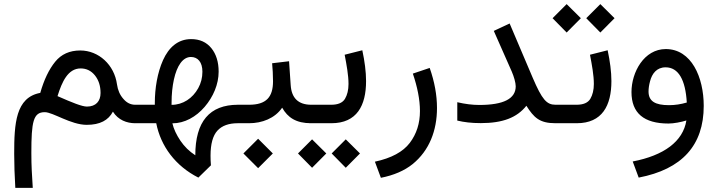

<svg xmlns="http://www.w3.org/2000/svg" viewBox="-20 -593 3455 924"><path d="M543 -187C530.3 -280.8 455.1 -350.1 366.2 -350.1C314.9 -350.1 274.9 -332 245.6 -295.9C215.8 -259.3 191.9 -209.5 173.8 -146C55.2 -124 48.3 2 48.3 147.5C48.3 200.7 50.3 251 53.7 311H137.7C133.8 245.6 130.9 210.4 130.9 142.6C130.9 -7.3 140.1 -53.2 195.3 -53.2C234.9 -53.2 320.8 7.8 397.5 7.8C461.4 7.8 501.5 -14.2 523.4 -55.7C548.8 -15.1 590.8 0 630.4 0H643.6V-88.9H630.4C608.9 -88.9 589.8 -98.1 573.7 -117.2C557.1 -135.7 546.9 -159.2 543 -187ZM463.9 -145.5C463.9 -106 441.4 -80.1 398.4 -80.1C375 -80.1 327.6 -99.1 256.8 -130.4C278.3 -199.7 307.1 -263.7 368.2 -263.7C396 -263.7 418.9 -252.4 437 -230C455.1 -207 463.9 -179.2 463.9 -145.5Z M731.9 0C753.4 109.9 823.7 205.6 934.6 261.7L995.1 202.6C993.7 187 993.2 170.4 993.2 156.2C993.2 99.6 1004.4 59.6 1026.4 35.6C1048.3 11.7 1081.1 0 1124.5 0H1141.6V-88.9H1125.5C988.3 -88.9 919.9 -7.8 919.9 154.3C891.1 135.7 867.2 112.3 848.1 84C829.1 55.7 815.9 27.8 809.6 0.5C868.2 0.5 923.3 -30.3 964.8 -78.6C1006.3 -127 1032.2 -187.5 1032.2 -248C1032.2 -294.4 1020.5 -332.5 997.1 -361.3C973.6 -390.1 941.4 -404.8 899.9 -404.8C835.9 -404.8 792 -364.3 764.6 -303.7C737.3 -242.7 725.1 -167.5 725.1 -97.7V-88.9H624V0ZM898.9 -318.8C931.6 -318.8 954.1 -294.4 954.1 -248C954.1 -219.2 947.3 -192.9 934.1 -168.9C907.2 -120.1 860.4 -88.4 805.7 -88.4V-98.1C805.7 -139.6 809.6 -176.8 816.9 -210.4C831.5 -276.9 859.9 -318.8 898.9 -318.8Z M1121.6 0H1178.7C1241.2 0 1302.7 -23.4 1337.9 -74.7C1364.7 -27.3 1404.8 0 1477.1 0H1488.3V-88.9H1478C1416 -88.9 1382.8 -120.6 1378.9 -184.1L1371.1 -298.3L1289.6 -288.6C1292 -260.7 1293.9 -233.4 1293.9 -202.1C1293.9 -125.5 1261.2 -88.9 1178.7 -88.9H1121.6ZM1151.4 145.5 1222.2 216.3 1293 145.5 1222.2 74.7Z M1467.8 0H1574.7C1697.8 0 1741.7 -85.4 1741.7 -202.6C1741.7 -248 1734.9 -298.8 1723.6 -351.1L1638.7 -329.6C1647.9 -280.8 1657.2 -231.4 1657.2 -189C1657.2 -160.2 1651.4 -136.2 1640.1 -117.2C1628.4 -98.1 1606.4 -88.9 1573.7 -88.9H1467.8ZM1576.2 145.5 1644 214.4 1712.4 145.5 1644 77.6ZM1414.1 145.5 1481.9 214.4 1550.3 145.5 1481.9 77.6Z M1813 262.7C1875 250.5 1926.3 228.5 1966.3 196.3C2045.9 131.3 2083 35.6 2083 -73.2C2083 -135.3 2071.3 -199.2 2047.9 -266.1L1966.8 -238.8C1988.3 -175.8 2001 -113.8 2001 -58.6C2001 0.5 1984.9 51.3 1952.1 94.7C1919.4 137.7 1863.8 168 1784.2 185.1Z M2461.9 -177.7C2461.9 -117.7 2403.3 -87.9 2286.6 -87.9C2253.4 -87.9 2218.3 -92.3 2180.7 -101.1V-12.7C2213.4 -4.9 2248.5 -0.5 2293.9 -0.5C2399.4 -0.5 2467.8 -26.9 2513.2 -84C2549.3 -27.3 2576.2 0 2653.3 0H2673.8V-88.9H2653.3C2610.8 -88.9 2588.9 -113.3 2543.5 -219.2L2432.6 -480L2356.4 -444.3L2442.9 -248.5C2453.1 -225.1 2461.9 -194.8 2461.9 -177.7Z M2801.3 -505.4 2869.1 -436.5 2937.5 -505.4 2869.1 -573.2ZM2639.2 -505.4 2707 -436.5 2775.4 -505.4 2707 -573.2ZM2654.3 0H2755.4C2878.4 0 2922.4 -85.4 2922.4 -202.6C2922.4 -248 2915.5 -298.8 2904.3 -351.1L2819.3 -329.6C2828.6 -280.8 2837.9 -231.4 2837.9 -189C2837.9 -160.2 2832 -136.2 2820.8 -117.2C2809.1 -98.1 2787.1 -88.9 2754.4 -88.9H2654.3Z M3366.7 -83.5C3366.7 -221.2 3307.6 -356.9 3184.1 -356.9C3079.6 -356.9 3019 -245.6 3019 -149.9C3019 -48.8 3078.6 1.5 3197.3 1.5C3222.2 1.5 3258.3 -5.4 3283.2 -13.2C3267.1 87.9 3174.8 155.3 3024.9 184.1L3053.7 261.7C3262.2 221.7 3366.7 106.4 3366.7 -83.5ZM3199.7 -86.9C3133.3 -86.9 3101.1 -105.5 3101.1 -152.8C3101.1 -167.5 3103.5 -184.1 3108.4 -202.1C3117.7 -238.3 3140.1 -269 3183.1 -269C3245.1 -269 3278.8 -209 3285.2 -99.6C3256.8 -91.3 3228.5 -86.9 3199.7 -86.9Z"/></svg>

Font: Vazirmatn
Style: Regular
Weight: 400
Designer: Saber Rastikerdar
Foundry: Saber Rastikerdar
Version: Version 33.003